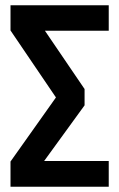

<svg xmlns="http://www.w3.org/2000/svg" viewBox="-20 -711 453 731"><path d="M394 -594H151L302 -372V-310L148 -98H394V0H20V-96L193 -340L20 -595V-691H394Z"/></svg>

Font: Fira Sans Compressed Medium
Style: Regular
Weight: 500
Width: 1
Designer: bBox Type GmbH & Carrois Corporate GbR & Edenspiekermann AG
Foundry: bBox Type GmbH & Carrois Corporate GbR & Edenspiekermann AG
Version: Version 4.301